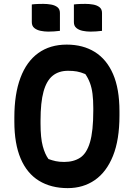

<svg xmlns="http://www.w3.org/2000/svg" viewBox="-20 -950 690 990"><path d="M324 -720Q408 -720 469 -682Q530 -644 563 -568Q596 -492 596 -376V-354Q596 -229 562.5 -146Q529 -63 469 -21.5Q409 20 329 20Q243 20 181 -18Q119 -56 86.5 -132.5Q54 -209 54 -323V-345Q54 -465 85.5 -549Q117 -633 177.5 -676.5Q238 -720 324 -720ZM189 -313Q189 -239 200.5 -196.5Q212 -154 230 -130Q249 -123 267.5 -119Q286 -115 311 -115Q360 -115 393.5 -137Q427 -159 444 -216.5Q461 -274 461 -379V-393Q461 -434 457 -466Q453 -498 443.5 -523Q434 -548 420 -568Q396 -578 376.5 -581.5Q357 -585 331 -585Q283 -585 251.5 -559.5Q220 -534 204.5 -478Q189 -422 189 -329ZM144 -927Q158 -929 174.5 -929.5Q191 -930 203 -930Q224 -930 243.5 -926.5Q263 -923 276 -913Q289 -903 289 -883V-791Q275 -789 258.5 -788Q242 -787 229 -787Q209 -787 189.5 -791Q170 -795 157 -805.5Q144 -816 144 -836ZM361 -927Q375 -929 391.5 -929.5Q408 -930 420 -930Q441 -930 460.5 -926.5Q480 -923 493 -913Q506 -903 506 -883V-791Q492 -789 475.5 -788Q459 -787 446 -787Q426 -787 406.5 -791Q387 -795 374 -805.5Q361 -816 361 -836Z"/></svg>

Font: Recursive Casual
Style: Bold
Weight: 700
Version: Version 1.085